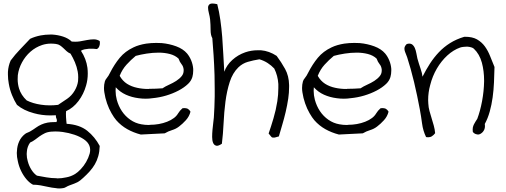

<svg xmlns="http://www.w3.org/2000/svg" viewBox="-20 -732 2895 1099"><path d="M550.8 103.5Q549.8 135.7 542.5 161.6Q535.2 187.5 522.9 208.5Q510.7 229.5 493.7 248.5Q476.6 267.6 456.1 286.1Q446.3 294.9 439 300.8Q431.6 306.6 423.3 311Q415 315.4 404.3 319.3Q393.6 323.2 377.9 329.1Q367.2 333 358.4 338.4Q349.6 343.8 341.8 344.7Q330.1 346.7 318.4 346.7Q308.6 346.7 298.8 344.7Q277.3 342.8 255.9 337.9Q234.4 333 212.4 329.1Q190.4 325.2 168.9 325.2Q148.4 314.5 130.9 293.5Q113.3 272.5 100.6 246.1Q87.9 219.7 82 190.4Q76.2 167 76.2 143.6Q76.2 137.7 77.1 131.8Q78.1 103.5 89.4 78.1Q100.6 52.7 123 35.2Q128.9 30.3 138.2 26.9Q147.5 23.4 155.3 18.6Q171.9 8.8 186 -1.5Q200.2 -11.7 216.3 -19Q232.4 -26.4 252.9 -30.3Q269.5 -33.2 291 -33.2H302.7Q305.7 -37.1 305.7 -42Q305.7 -46.9 303.7 -51.8Q299.8 -59.6 299.8 -68.4V-72.3Q284.2 -71.3 268.6 -71.3Q218.8 -71.3 173.8 -84Q115.2 -99.6 77.1 -131.8Q61.5 -156.2 48.8 -187.5Q36.1 -218.8 30.3 -252.9Q25.4 -278.3 25.4 -304.7V-320.3Q27.3 -354.5 41 -385.7Q66.4 -419.9 95.2 -449.7Q124 -479.5 152.3 -509.8Q178.7 -522.5 212.9 -529.3Q240.2 -534.2 266.6 -534.2H279.3Q311.5 -532.2 341.3 -522.5Q371.1 -512.7 390.6 -494.1Q400.4 -493.2 410.2 -493.2Q423.8 -493.2 436.5 -495.1Q458 -499 478.5 -502.9Q499 -506.8 517.6 -506.8Q535.2 -506.8 550.8 -497.1Q551.8 -491.2 551.8 -486.3Q551.8 -476.6 548.8 -468.8Q544.9 -456.1 534.2 -451.2Q525.4 -452.1 513.7 -453.1H489.3Q476.6 -452.1 464.4 -449.7Q452.1 -447.3 443.4 -441.4Q473.6 -395.5 480.5 -343.8Q482.4 -327.1 482.4 -310.5Q482.4 -275.4 472.7 -242.2Q459 -193.4 429.2 -153.8Q399.4 -114.3 358.4 -95.7Q357.4 -89.8 357.4 -81.1Q357.4 -72.3 357.9 -62Q358.4 -51.8 359.4 -41.5Q360.4 -31.2 361.3 -23.4Q435.5 -18.6 479.5 16.6Q523.4 51.8 550.8 103.5ZM407.2 -212.9Q422.9 -239.3 426.8 -267.6Q427.7 -278.3 427.7 -290Q427.7 -306.6 424.8 -322.3Q419.9 -349.6 408.7 -376Q397.5 -402.3 383.8 -424.8Q370.1 -430.7 360.8 -439.5Q351.6 -448.2 342.8 -456.5Q334 -464.8 324.2 -471.7Q314.5 -478.5 299.8 -480.5Q285.2 -482.4 271.5 -482.4Q246.1 -482.4 221.7 -474.6Q183.6 -461.9 154.3 -436Q125 -410.2 106 -375Q86.9 -339.8 82 -301.8Q81.1 -290 81.1 -278.3Q81.1 -252 88.9 -225.6Q100.6 -187.5 132.8 -157.2Q168 -139.6 213.9 -132.8Q238.3 -128.9 265.6 -128.9Q288.1 -128.9 312.5 -131.8Q337.9 -148.4 364.3 -166.5Q390.6 -184.6 407.2 -212.9ZM492.2 103.5Q484.4 82 460.9 65.9Q437.5 49.8 405.8 39.1Q374 28.3 338.9 23.4Q317.4 20.5 296.9 20.5Q285.2 20.5 273.4 21.5Q251 23.4 235.4 31.2Q219.7 39.1 206.5 48.3Q193.4 57.6 180.7 67.4Q168 77.1 152.3 84Q135.7 107.4 133.8 135.7Q132.8 142.6 132.8 149.4Q132.8 170.9 138.7 190.4Q145.5 216.8 159.7 239.3Q173.8 261.7 191.4 273.4Q217.8 278.3 246.1 283.2Q274.4 288.1 302.7 288.1Q304.7 289.1 307.6 289.1Q333 289.1 359.4 283.2Q386.7 278.3 410.2 263.7Q424.8 254.9 442.4 236.3Q460 217.8 473.1 194.8Q486.3 171.9 493.2 147.5Q496.1 136.7 496.1 126Q496.1 114.3 492.2 103.5Z M1070.3 -92.8Q1063.5 -65.4 1043.9 -43.9Q1024.4 -22.5 1004.9 -7.8Q987.3 5.9 964.8 12.7Q942.4 19.5 922.9 31.2Q885.7 33.2 852.5 34.7Q819.3 36.1 786.1 38.1Q744.1 27.3 708.5 7.3Q672.9 -12.7 645.5 -43.9Q632.8 -58.6 618.2 -84Q603.5 -109.4 592.8 -140.1Q582 -170.9 577.1 -204.1Q575.2 -215.8 575.2 -228.5Q575.2 -248 580.1 -265.6Q582 -274.4 591.8 -286.1Q601.6 -297.9 609.4 -314.5Q634.8 -364.3 665.5 -401.4Q696.3 -438.5 744.1 -460.9Q774.4 -475.6 817.4 -482.4Q845.7 -486.3 874 -486.3Q889.6 -486.3 905.3 -485.4Q949.2 -481.4 988.8 -466.8Q1028.3 -452.1 1050.8 -425.8Q1065.4 -408.2 1074.7 -385.3Q1084 -362.3 1085.9 -337.9V-327.1Q1085.9 -308.6 1081.1 -291Q1074.2 -268.6 1056.6 -252Q1034.2 -230.5 1001.5 -213.4Q968.8 -196.3 931.2 -185.1Q893.6 -173.8 852.5 -169.9Q833 -167 814.5 -167Q793 -167 773.4 -169.9Q734.4 -174.8 700.7 -189.9Q667 -205.1 642.6 -232.4Q641.6 -221.7 641.6 -211.9Q641.6 -186.5 648.4 -161.1Q658.2 -125 677.7 -95.7Q697.3 -66.4 726.1 -46.4Q754.9 -26.4 789.1 -20.5Q809.6 -16.6 833 -16.6Q835.9 -16.6 838.9 -17.6Q864.3 -17.6 889.2 -22Q914.1 -26.4 936.5 -35.2Q959 -43.9 975.6 -56.6Q990.2 -67.4 999.5 -83Q1008.8 -98.6 1024.4 -112.3Q1029.3 -113.3 1034.2 -113.3Q1046.9 -113.3 1054.7 -109.4Q1064.5 -103.5 1070.3 -92.8ZM1031.2 -334Q1029.3 -352.5 1019 -364.7Q1008.8 -377 1002 -396.5Q982.4 -415 952.1 -422.9Q921.9 -430.7 888.7 -430.7Q854.5 -430.7 819.8 -425.3Q785.2 -419.9 756.8 -412.1Q728.5 -388.7 704.1 -361.8Q679.7 -335 665 -297.9Q681.6 -268.6 707 -252.4Q732.4 -236.3 764.6 -229.5Q794.9 -222.7 829.1 -222.7Q831.1 -222.7 834 -223.6Q871.1 -223.6 910.2 -226.6Q925.8 -237.3 947.8 -247.1Q969.7 -256.8 988.8 -269Q1007.8 -281.2 1020.5 -296.9Q1031.2 -310.5 1031.2 -328.1Z M1634.8 -245.1V-234.4Q1634.8 -201.2 1629.9 -168Q1624 -128.9 1615.2 -91.3Q1606.4 -53.7 1595.7 -18.1Q1585 17.6 1576.2 48.8Q1566.4 50.8 1558.6 53.7Q1553.7 55.7 1546.9 55.7Q1543 55.7 1537.1 54.7Q1531.2 49.8 1526.9 43.5Q1522.5 37.1 1517.6 32.2Q1531.2 -6.8 1545.4 -54.7Q1559.6 -102.5 1567.4 -152.3Q1573.2 -190.4 1573.2 -227.5V-251Q1570.3 -298.8 1549.8 -339.8Q1533.2 -357.4 1512.2 -371.1Q1491.2 -384.8 1464.8 -392.6Q1428.7 -386.7 1398.4 -377.9Q1368.2 -369.1 1344.7 -346.7Q1311.5 -314.5 1294.9 -262.7Q1278.3 -210.9 1270.5 -150.4Q1262.7 -89.8 1259.8 -26.9Q1256.8 36.1 1250 90.8Q1232.4 102.5 1221.7 102.5Q1218.8 102.5 1216.8 101.6Q1205.1 98.6 1199.7 85.4Q1194.3 72.3 1194.3 51.8Q1194.3 32.2 1196.3 10.7Q1198.2 -10.7 1200.7 -29.8Q1203.1 -48.8 1204.1 -59.6Q1208 -118.2 1209 -180.7V-221.7Q1209 -261.7 1208 -301.8Q1206.1 -361.3 1202.6 -415.5Q1199.2 -469.7 1195.3 -513.7Q1185.5 -530.3 1185.5 -559.6Q1185.5 -588.9 1182.6 -621.1Q1180.7 -637.7 1175.8 -656.2Q1170.9 -674.8 1170.9 -688.5Q1170.9 -702.1 1181.6 -709Q1186.5 -711.9 1196.3 -711.9Q1207 -711.9 1223.6 -708Q1234.4 -666 1241.2 -618.2Q1248 -570.3 1252 -520Q1255.9 -469.7 1258.3 -419.4Q1260.7 -369.1 1263.7 -321.3Q1277.3 -359.4 1309.6 -388.7Q1341.8 -418 1383.8 -432.6Q1418 -444.3 1455.1 -444.3H1473.6Q1520.5 -440.4 1563.5 -412.1Q1589.8 -377 1611.8 -337.4Q1633.8 -297.9 1634.8 -245.1Z M2204.1 -92.8Q2197.3 -65.4 2177.7 -43.9Q2158.2 -22.5 2138.7 -7.8Q2121.1 5.9 2098.6 12.7Q2076.2 19.5 2056.6 31.2Q2019.5 33.2 1986.3 34.7Q1953.1 36.1 1919.9 38.1Q1877.9 27.3 1842.3 7.3Q1806.6 -12.7 1779.3 -43.9Q1766.6 -58.6 1752 -84Q1737.3 -109.4 1726.6 -140.1Q1715.8 -170.9 1710.9 -204.1Q1709 -215.8 1709 -228.5Q1709 -248 1713.9 -265.6Q1715.8 -274.4 1725.6 -286.1Q1735.4 -297.9 1743.2 -314.5Q1768.6 -364.3 1799.3 -401.4Q1830.1 -438.5 1877.9 -460.9Q1908.2 -475.6 1951.2 -482.4Q1979.5 -486.3 2007.8 -486.3Q2023.4 -486.3 2039.1 -485.4Q2083 -481.4 2122.6 -466.8Q2162.1 -452.1 2184.6 -425.8Q2199.2 -408.2 2208.5 -385.3Q2217.8 -362.3 2219.7 -337.9V-327.1Q2219.7 -308.6 2214.8 -291Q2208 -268.6 2190.4 -252Q2168 -230.5 2135.3 -213.4Q2102.5 -196.3 2064.9 -185.1Q2027.3 -173.8 1986.3 -169.9Q1966.8 -167 1948.2 -167Q1926.8 -167 1907.2 -169.9Q1868.2 -174.8 1834.5 -189.9Q1800.8 -205.1 1776.4 -232.4Q1775.4 -221.7 1775.4 -211.9Q1775.4 -186.5 1782.2 -161.1Q1792 -125 1811.5 -95.7Q1831.1 -66.4 1859.9 -46.4Q1888.7 -26.4 1922.9 -20.5Q1943.4 -16.6 1966.8 -16.6Q1969.7 -16.6 1972.7 -17.6Q1998 -17.6 2022.9 -22Q2047.9 -26.4 2070.3 -35.2Q2092.8 -43.9 2109.4 -56.6Q2124 -67.4 2133.3 -83Q2142.6 -98.6 2158.2 -112.3Q2163.1 -113.3 2168 -113.3Q2180.7 -113.3 2188.5 -109.4Q2198.2 -103.5 2204.1 -92.8ZM2165 -334Q2163.1 -352.5 2152.8 -364.7Q2142.6 -377 2135.7 -396.5Q2116.2 -415 2085.9 -422.9Q2055.7 -430.7 2022.5 -430.7Q1988.3 -430.7 1953.6 -425.3Q1918.9 -419.9 1890.6 -412.1Q1862.3 -388.7 1837.9 -361.8Q1813.5 -335 1798.8 -297.9Q1815.4 -268.6 1840.8 -252.4Q1866.2 -236.3 1898.4 -229.5Q1928.7 -222.7 1962.9 -222.7Q1964.8 -222.7 1967.8 -223.6Q2004.9 -223.6 2043.9 -226.6Q2059.6 -237.3 2081.5 -247.1Q2103.5 -256.8 2122.6 -269Q2141.6 -281.2 2154.3 -296.9Q2165 -310.5 2165 -328.1Z M2810.5 -348.6Q2809.6 -305.7 2807.6 -261.2Q2805.7 -216.8 2799.8 -174.3Q2793.9 -131.8 2783.2 -93.3Q2772.5 -54.7 2754.9 -22.5Q2755.9 -16.6 2755.9 -10.7Q2755.9 1 2752 9.8Q2745.1 24.4 2734.4 31.2Q2725.6 38.1 2714.8 38.1Q2712.9 38.1 2710.9 37.1Q2697.3 36.1 2686.5 23.4Q2685.5 15.6 2685.5 9.8Q2685.5 3.9 2686.5 -2Q2688.5 -11.7 2692.9 -20.5Q2697.3 -29.3 2702.1 -36.6Q2707 -43.9 2711.9 -51.8Q2728.5 -95.7 2739.3 -152.8Q2750 -210 2751 -266.6V-270.5Q2751 -325.2 2738.3 -373Q2724.6 -422.9 2692.4 -453.1Q2687.5 -458 2677.7 -460.9Q2668 -463.9 2657.2 -464.8H2649.4Q2641.6 -464.8 2634.8 -463.9Q2623 -462.9 2614.3 -460Q2575.2 -446.3 2540.5 -414.6Q2505.9 -382.8 2480.5 -339.4Q2455.1 -295.9 2442.4 -245.1Q2430.7 -203.1 2430.7 -159.2Q2430.7 -149.4 2431.6 -139.6Q2432.6 -117.2 2438.5 -96.2Q2444.3 -75.2 2450.7 -54.7Q2457 -34.2 2462.9 -13.2Q2468.8 7.8 2470.7 30.3Q2462.9 41 2452.1 47.9Q2443.4 53.7 2430.7 53.7Q2424.8 53.7 2418.9 52.7Q2401.4 16.6 2396 -24.4Q2390.6 -65.4 2382.8 -107.4Q2376 -143.6 2367.7 -183.6Q2359.4 -223.6 2350.1 -262.2Q2340.8 -300.8 2330.6 -337.4Q2320.3 -374 2310.5 -404.3Q2306.6 -416 2302.2 -425.8Q2297.9 -435.5 2295.9 -444.3Q2294.9 -449.2 2294.9 -453.1Q2294.9 -457 2295.9 -461.9Q2297.9 -469.7 2307.6 -479.5Q2315.4 -482.4 2322.3 -482.4Q2331.1 -482.4 2337.9 -478.5Q2348.6 -470.7 2354.5 -457Q2360.4 -443.4 2363.3 -426.8Q2366.2 -410.2 2369.1 -397.5Q2377.9 -366.2 2387.2 -339.4Q2396.5 -312.5 2398.4 -293Q2418 -332 2440.9 -367.7Q2463.9 -403.3 2492.2 -433.1Q2520.5 -462.9 2556.2 -485.4Q2591.8 -507.8 2637.7 -521.5H2642.6Q2683.6 -521.5 2710 -506.8Q2737.3 -491.2 2755.4 -466.3Q2773.4 -441.4 2785.6 -410.2Q2797.9 -378.9 2810.5 -348.6Z"/></svg>

Font: Crafty Girls
Style: Regular
Weight: 400
Designer: Crystal Kluge
Foundry: Font Diner, Inc DBA Tart Workshop
Version: Version 1.000